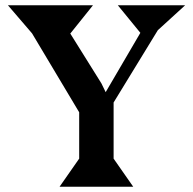

<svg xmlns="http://www.w3.org/2000/svg" viewBox="-20 -705 729 725"><path d="M483 0H205L279 -106V-281L101 -579L10 -685H331L246 -579H245L363 -390L379 -357L510 -581L425 -685H679L576 -591L409 -318V-106Z"/></svg>

Font: Bluu Next Cyrillic
Style: Bold
Weight: 700
Designer: Igor Stepanchenko
Foundry: Igor Stepanchenko
Version: Version 1.000